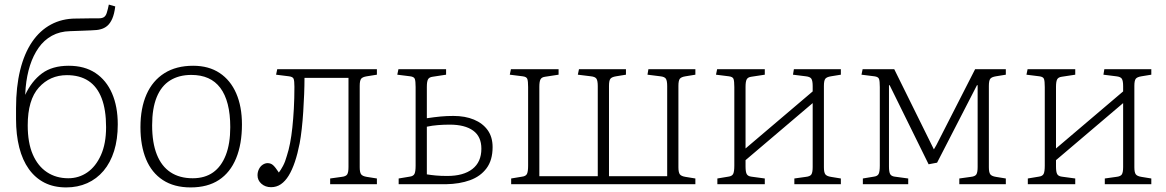

<svg xmlns="http://www.w3.org/2000/svg" viewBox="-20 -804 5090 838"><path d="M269 14Q215 14 174.5 -6.5Q134 -27 106 -66Q78 -105 64 -160.5Q50 -216 50 -284V-332Q50 -425 68 -498Q86 -571 120 -621Q154 -671 202.5 -697Q251 -723 311 -723Q329 -723 345.5 -723.5Q362 -724 378.5 -724Q395 -724 411 -724Q426 -724 434 -729.5Q442 -735 446 -748Q448 -755 451 -766Q454 -777 455 -784L483 -776Q479 -743 470 -722.5Q461 -702 448 -691Q435 -680 418 -676Q411 -674 401.5 -673Q392 -672 378 -671.5Q364 -671 341.5 -670Q319 -669 286 -668Q241 -667 206.5 -648Q172 -629 148.5 -595.5Q125 -562 111 -518.5Q97 -475 92 -422L90 -390Q118 -450 163 -483.5Q208 -517 280 -517Q349 -517 396.5 -485.5Q444 -454 469 -396.5Q494 -339 494 -261Q494 -196 478 -145Q462 -94 432 -58.5Q402 -23 360.5 -4.5Q319 14 269 14ZM278 -26Q324 -26 361 -51.5Q398 -77 420.5 -127Q443 -177 443 -249Q443 -325 423.5 -375.5Q404 -426 366 -451Q328 -476 272 -476Q198 -476 149.5 -422Q101 -368 101 -257Q101 -181 123 -130Q145 -79 185 -52.5Q225 -26 278 -26Z M812 14Q740 14 691 -18Q642 -50 617.5 -109Q593 -168 593 -249Q593 -332 619.5 -392Q646 -452 697.5 -484.5Q749 -517 823 -517Q891 -517 938.5 -485.5Q986 -454 1011 -396.5Q1036 -339 1036 -261Q1036 -175 1010.5 -113Q985 -51 935.5 -18.5Q886 14 812 14ZM821 -26Q874 -26 910 -51.5Q946 -77 965.5 -127Q985 -177 985 -249Q985 -306 974 -349Q963 -392 941.5 -420.5Q920 -449 888.5 -463Q857 -477 815 -477Q761 -477 722.5 -453Q684 -429 664 -380Q644 -331 644 -257Q644 -181 664.5 -129.5Q685 -78 724.5 -52Q764 -26 821 -26Z M1163 13Q1138 13 1121 -2Q1104 -17 1104 -39Q1104 -53 1110 -65.5Q1116 -78 1126.5 -85Q1137 -92 1148 -92Q1162 -92 1172 -83Q1182 -74 1197 -51Q1205 -61 1215 -79.5Q1225 -98 1232 -124Q1240 -148 1246 -179Q1252 -210 1256 -247.5Q1260 -285 1262.5 -329.5Q1265 -374 1265 -425Q1265 -451 1261.5 -460Q1258 -469 1241 -471L1185 -478L1190 -502H1625V-478L1581 -471Q1562 -468 1556 -460Q1550 -452 1550 -429V-74Q1550 -52 1556 -43.5Q1562 -35 1581 -32L1625 -25V0H1421V-25L1471 -32Q1490 -34 1495.5 -43Q1501 -52 1501 -75V-464H1309Q1309 -431 1307.5 -393Q1306 -355 1303.5 -316Q1301 -277 1297 -241.5Q1293 -206 1288 -179Q1279 -133 1267 -97.5Q1255 -62 1240 -37.5Q1225 -13 1206 0Q1187 13 1163 13Z M1720 0V-25L1768 -33Q1784 -35 1789 -45Q1794 -55 1794 -81V-424Q1794 -450 1790.5 -459.5Q1787 -469 1770 -471L1714 -478L1719 -502H1927V-478L1868 -469Q1853 -467 1848 -457.5Q1843 -448 1843 -425V-288Q1877 -293 1903 -295.5Q1929 -298 1959 -298Q2010 -298 2048.5 -282Q2087 -266 2108.5 -236Q2130 -206 2130 -162Q2130 -105 2103.5 -69.5Q2077 -34 2031.5 -17.5Q1986 -1 1927 0ZM1932 -36Q2003 -36 2042 -66.5Q2081 -97 2081 -155Q2081 -208 2045 -234Q2009 -260 1943 -260Q1917 -260 1891.5 -258Q1866 -256 1843 -251V-43Q1861 -40 1882.5 -38Q1904 -36 1932 -36Z M2211 0V-25L2259 -33Q2275 -35 2280 -45Q2285 -55 2285 -81V-424Q2285 -450 2281.5 -459.5Q2278 -469 2261 -471L2205 -478L2210 -502H2418V-478L2359 -469Q2344 -467 2339 -457.5Q2334 -448 2334 -425V-35H2589V-428Q2589 -451 2583.5 -460Q2578 -469 2559 -471L2502 -478L2507 -502H2712V-478L2669 -471Q2650 -468 2644 -460Q2638 -452 2638 -429V-35H2892V-428Q2892 -451 2886.5 -460Q2881 -469 2862 -471L2806 -478L2810 -502H3015V-478L2972 -471Q2953 -468 2947 -460Q2941 -452 2941 -429V-74Q2941 -52 2947 -43.5Q2953 -35 2972 -32L3015 -25V0Z M3111 0V-25L3159 -33Q3175 -35 3180 -45Q3185 -55 3185 -81V-424Q3185 -450 3181.5 -459.5Q3178 -469 3161 -471L3105 -478L3110 -502H3318V-478L3259 -469Q3244 -467 3239 -457.5Q3234 -448 3234 -425V-156L3527 -405V-428Q3527 -451 3521.5 -460Q3516 -469 3497 -471L3441 -478L3445 -502H3650V-478L3607 -471Q3588 -468 3582 -460Q3576 -452 3576 -429V-74Q3576 -52 3582 -43.5Q3588 -35 3607 -32L3650 -25V0H3447V-25L3497 -32Q3516 -34 3521.5 -43Q3527 -52 3527 -75V-354L3234 -105V-77Q3234 -54 3239 -44.5Q3244 -35 3259 -33L3318 -25V0Z M3746 0V-25L3794 -33Q3810 -35 3815 -45Q3820 -55 3820 -81V-424Q3820 -450 3816.5 -459.5Q3813 -469 3796 -471L3740 -478L3745 -502H3883L4056 -152L4067 -171L4236 -502H4370V-478L4327 -471Q4308 -468 4302 -460Q4296 -452 4296 -429V-74Q4296 -52 4302 -43.5Q4308 -35 4327 -32L4370 -25V0H4167V-25L4217 -32Q4236 -34 4241.5 -43Q4247 -52 4247 -75V-432H4244L4070 -94L4033 -87L3863 -432H3860V-77Q3860 -54 3865 -44.5Q3870 -35 3885 -33L3944 -25V0Z M4466 0V-25L4514 -33Q4530 -35 4535 -45Q4540 -55 4540 -81V-424Q4540 -450 4536.5 -459.5Q4533 -469 4516 -471L4460 -478L4465 -502H4673V-478L4614 -469Q4599 -467 4594 -457.5Q4589 -448 4589 -425V-156L4882 -405V-428Q4882 -451 4876.5 -460Q4871 -469 4852 -471L4796 -478L4800 -502H5005V-478L4962 -471Q4943 -468 4937 -460Q4931 -452 4931 -429V-74Q4931 -52 4937 -43.5Q4943 -35 4962 -32L5005 -25V0H4802V-25L4852 -32Q4871 -34 4876.5 -43Q4882 -52 4882 -75V-354L4589 -105V-77Q4589 -54 4594 -44.5Q4599 -35 4614 -33L4673 -25V0Z"/></svg>

Font: Literata ExtraLight
Style: Regular
Weight: 250
Designer: Latin by Veronika Burian and Jose Scaglione. Greek by Irene Vlachou. Cyrillic by Vera Evstafieva.
Foundry: TypeTogether
Version: Version 3.103;gftools[0.9.29]